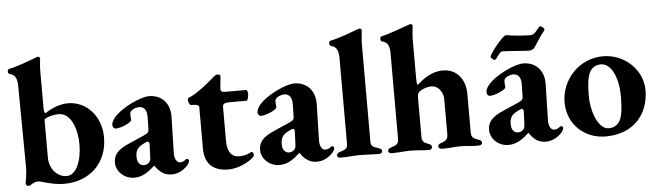

<svg xmlns="http://www.w3.org/2000/svg" viewBox="-46 -881 3666 1071"><g transform="rotate(-5 1787.0 -345.5)"><path d="M28 -622C60 -615 67 -585 67 -550L71 -105C72 -53 61 -17 61 -5C61 2 67 8 79 8C83 8 88 5 93 1C104 -6 116 -12 129 -12C140 -12 156 -7 177 -1C204 6 237 14 275 14C420 14 519 -83 519 -225C519 -343 439 -432 334 -432C294 -432 247 -415 206 -388C200 -388 197 -398 197 -416V-630C197 -656 202 -684 202 -693C202 -699 199 -705 191 -705C188 -705 182 -703 177 -701C146 -689 71 -660 27 -652C21 -651 16 -645 16 -638C16 -628 21 -623 28 -622ZM197 -140V-353C217 -369 253 -376 278 -376C349 -376 379 -279 379 -199C379 -107 347 -28 293 -28C243 -28 197 -74 197 -140Z M667 14C707 14 739 -2 783 -43H785C811 -4 839 14 878 14C908 14 938 1 962 -23C974 -35 980 -46 980 -54C980 -60 974 -65 968 -65C966 -65 964 -64 962 -62C952 -53 942 -49 929 -49C911 -49 898 -73 899 -104L904 -306C906 -382 859 -432 788 -432C731 -432 571 -353 571 -289C571 -277 579 -268 589 -268C619 -268 678 -295 678 -308C678 -316 676 -329 676 -337C676 -345 677 -352 682 -358C691 -367 711 -376 728 -376C758 -376 772 -352 771 -315L770 -258C770 -232 767 -228 741 -216L652 -177C595 -152 567 -125 567 -79C567 -29 613 14 667 14ZM727 -51C710 -51 690 -63 690 -101C690 -144 708 -158 747 -176C752 -179 756 -180 759 -180C764 -180 769 -177 769 -164L766 -92C766 -80 763 -72 759 -66C750 -56 741 -51 727 -51Z M1195 14C1272 14 1343 -40 1343 -52C1343 -63 1339 -72 1332 -72C1330 -72 1328 -71 1326 -70C1311 -63 1297 -54 1259 -54C1220 -54 1195 -84 1195 -145V-334C1195 -353 1205 -359 1235 -359H1328C1335 -359 1341 -380 1341 -399C1341 -407 1336 -419 1332 -419H1213C1197 -419 1187 -424 1189 -440L1195 -499C1197 -516 1192 -519 1180 -519C1169 -519 1164 -513 1155 -506C1123 -478 1056 -421 1009 -404C1005 -402 1003 -397 1003 -394C1003 -382 1010 -362 1019 -362H1032C1055 -361 1063 -356 1063 -344V-114C1063 -32 1107 14 1195 14Z M1480 14C1520 14 1552 -2 1596 -43H1598C1624 -4 1652 14 1691 14C1721 14 1751 1 1775 -23C1787 -35 1793 -46 1793 -54C1793 -60 1787 -65 1781 -65C1779 -65 1777 -64 1775 -62C1765 -53 1755 -49 1742 -49C1724 -49 1711 -73 1712 -104L1717 -306C1719 -382 1672 -432 1601 -432C1544 -432 1384 -353 1384 -289C1384 -277 1392 -268 1402 -268C1432 -268 1491 -295 1491 -308C1491 -316 1489 -329 1489 -337C1489 -345 1490 -352 1495 -358C1504 -367 1524 -376 1541 -376C1571 -376 1585 -352 1584 -315L1583 -258C1583 -232 1580 -228 1554 -216L1465 -177C1408 -152 1380 -125 1380 -79C1380 -29 1426 14 1480 14ZM1540 -51C1523 -51 1503 -63 1503 -101C1503 -144 1521 -158 1560 -176C1565 -179 1569 -180 1572 -180C1577 -180 1582 -177 1582 -164L1579 -92C1579 -80 1576 -72 1572 -66C1563 -56 1554 -51 1540 -51Z M1825 3C1865 3 1894 -2 1929 -2C1964 -2 1999 1 2038 1C2050 1 2058 -4 2058 -13C2058 -23 2050 -28 2035 -33C2015 -40 1997 -42 1997 -71V-624C1998 -656 2003 -683 2003 -693C2003 -699 2001 -705 1993 -705C1989 -705 1985 -704 1980 -702C1949 -691 1876 -662 1825 -652C1820 -651 1816 -646 1816 -637C1816 -628 1820 -623 1826 -622C1859 -615 1866 -586 1866 -550V-69C1866 -41 1848 -38 1828 -31C1813 -27 1805 -21 1805 -11C1805 -2 1813 3 1825 3Z M2111 3C2151 3 2180 -2 2215 -2C2250 -2 2279 3 2319 3C2331 3 2337 -3 2337 -12C2337 -22 2327 -28 2316 -32C2299 -38 2283 -45 2283 -72V-291C2283 -311 2286 -319 2296 -327C2318 -343 2344 -349 2364 -349C2397 -349 2428 -315 2428 -271V-74C2428 -45 2411 -37 2393 -31C2382 -28 2372 -23 2372 -12C2372 -2 2381 3 2397 3C2445 3 2449 -2 2493 -2C2534 -2 2547 3 2595 3C2610 3 2617 -3 2617 -11C2617 -22 2609 -27 2595 -31C2576 -38 2559 -44 2559 -72V-290C2559 -379 2505 -432 2434 -432C2366 -432 2318 -390 2288 -364C2283 -368 2282 -379 2282 -393V-624C2283 -659 2288 -683 2288 -693C2288 -699 2286 -705 2278 -705C2274 -705 2270 -704 2265 -702C2234 -691 2158 -662 2112 -652C2106 -651 2102 -646 2102 -637C2102 -628 2106 -623 2113 -622C2146 -615 2152 -586 2152 -550V-70C2151 -41 2134 -38 2114 -31C2098 -26 2091 -21 2091 -11C2091 -2 2098 3 2111 3Z M2728 -465C2733 -465 2739 -475 2755 -496C2761 -504 2768 -509 2778 -509C2805 -509 2901 -500 2923 -500C2931 -500 2946 -503 2954 -514C2967 -532 2982 -558 2997 -579C3010 -596 3019 -605 3019 -611C3019 -618 3003 -630 2996 -630C2991 -630 2986 -621 2972 -605C2962 -592 2949 -585 2937 -585C2924 -585 2899 -587 2869 -589C2829 -592 2816 -597 2801 -597C2783 -597 2706 -499 2706 -484C2706 -478 2722 -465 2728 -465ZM2762 14C2802 14 2834 -2 2878 -43H2880C2906 -4 2934 14 2973 14C3003 14 3033 1 3057 -23C3069 -35 3075 -46 3075 -54C3075 -60 3069 -65 3063 -65C3061 -65 3059 -64 3057 -62C3047 -53 3037 -49 3024 -49C3006 -49 2993 -73 2994 -104L2999 -306C3001 -382 2954 -432 2883 -432C2826 -432 2666 -353 2666 -289C2666 -277 2674 -268 2684 -268C2714 -268 2773 -295 2773 -308C2773 -316 2771 -329 2771 -337C2771 -345 2772 -352 2777 -358C2786 -367 2806 -376 2823 -376C2853 -376 2867 -352 2866 -315L2865 -258C2865 -232 2862 -228 2836 -216L2747 -177C2690 -152 2662 -125 2662 -79C2662 -29 2708 14 2762 14ZM2822 -51C2805 -51 2785 -63 2785 -101C2785 -144 2803 -158 2842 -176C2847 -179 2851 -180 2854 -180C2859 -180 2864 -177 2864 -164L2861 -92C2861 -80 2858 -72 2854 -66C2845 -56 2836 -51 2822 -51Z M3308 14C3469 14 3551 -95 3551 -224C3551 -336 3453 -433 3330 -433C3198 -433 3095 -323 3095 -195C3095 -73 3188 14 3308 14ZM3328 -30C3273 -30 3233 -124 3233 -220C3233 -292 3240 -342 3263 -368C3277 -382 3293 -389 3315 -389C3373 -389 3411 -308 3411 -200C3411 -138 3406 -91 3390 -64C3376 -41 3355 -30 3328 -30Z"/></g></svg>

Font: EB Garamond
Style: Bold
Weight: 700
Designer: Georg Duffner and Octavio Pardo
Foundry: Georg Duffner
Version: Version 1.000;PS 001.000;hotconv 1.0.88;makeotf.lib2.5.64775